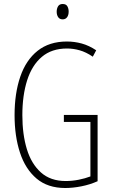

<svg xmlns="http://www.w3.org/2000/svg" viewBox="-20 -932 565 962"><path d="M300 -356H469V-24Q431 -7 388 1.5Q345 10 307 10Q219 10 163 -37.5Q107 -85 80 -167.5Q53 -250 53 -355Q53 -464 81.5 -547.5Q110 -631 168.5 -677.5Q227 -724 315 -724Q353 -724 389.5 -714Q426 -704 462 -680L445 -648Q411 -671 379 -680Q347 -689 316 -689Q239 -689 189.5 -647Q140 -605 116 -529.5Q92 -454 92 -355Q92 -259 114.5 -185Q137 -111 185 -68Q233 -25 309 -25Q342 -25 374.5 -31.5Q407 -38 433 -48V-321H300ZM294 -912Q311 -912 317.5 -900.5Q324 -889 324 -874Q324 -856 316 -845.5Q308 -835 294 -835Q279 -835 271.5 -846Q264 -857 264 -873Q264 -889 271 -900.5Q278 -912 294 -912Z"/></svg>

Font: Noto Sans Lao Looped ExtraCondensed ExtraLight
Style: Regular
Weight: 200
Width: 2
Designer: Mark Frömberg, Ben Mitchell
Foundry: The Fontpad Ltd
Version: Version 1.002; ttfautohint (v1.8.4.7-5d5b)